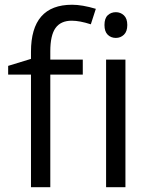

<svg xmlns="http://www.w3.org/2000/svg" viewBox="-20 -785 632 805"><path d="M327.1 -472.2H190.9V0H109.9V-472.2H14.2V-508.8L109.9 -538.1V-567.9Q109.9 -765.1 282.2 -765.1Q324.7 -765.1 381.8 -748L360.8 -683.1Q314 -698.2 280.8 -698.2Q234.9 -698.2 212.9 -667.7Q190.9 -637.2 190.9 -569.8V-535.2H327.1ZM505.9 0H424.8V-535.2H505.9ZM418 -680.2Q418 -708 431.6 -720.9Q445.3 -733.9 465.8 -733.9Q485.4 -733.9 499.5 -720.7Q513.7 -707.5 513.7 -680.2Q513.7 -652.8 499.5 -639.4Q485.4 -626 465.8 -626Q445.3 -626 431.6 -639.4Q418 -652.8 418 -680.2Z"/></svg>

Font: f08745844
Style: Regular
Weight: 400
Foundry: Ascender Corporation
Version: Version 1.10